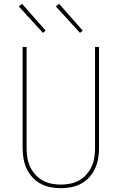

<svg xmlns="http://www.w3.org/2000/svg" viewBox="-20 -982 640 1010"><path d="M300 8Q272 8 244.5 2.5Q217 -3 193 -16Q169 -29 150 -50Q131 -71 119.5 -96.5Q108 -122 103.5 -149.5Q99 -177 99 -205V-735H120V-205Q120 -180 123.5 -155Q127 -130 137.5 -107Q148 -84 164.5 -65Q181 -46 203 -33.5Q225 -21 250 -16Q275 -11 300 -11Q325 -11 350 -16Q375 -21 397 -33.5Q419 -46 435.5 -65Q452 -84 462.5 -107Q473 -130 476.5 -155Q480 -180 480 -205V-735H501V-205Q501 -177 496.5 -149.5Q492 -122 480.5 -96.5Q469 -71 450 -50Q431 -29 407 -16Q383 -3 355.5 2.5Q328 8 300 8ZM401 -809 274 -948 291 -962 415 -821ZM206 -809 79 -948 96 -962 220 -821Z"/></svg>

Font: Iosevka Aile Thin
Style: Regular
Weight: 100
Designer: Belleve Invis
Foundry: Belleve Invis
Version: Version 31.1.0; ttfautohint (v1.8.4)